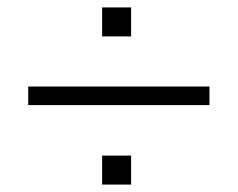

<svg xmlns="http://www.w3.org/2000/svg" viewBox="-20 -545 640 517"><path d="M56 -262V-312H544V-262ZM255 -48V-126H333V-48ZM255 -447V-525H333V-447Z"/></svg>

Font: Nunito Sans 12pt ExtraLight 12pt Light
Style: Regular
Weight: 300
Version: Version 3.101;gftools[0.9.27]